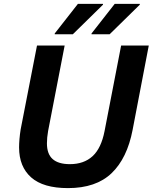

<svg xmlns="http://www.w3.org/2000/svg" viewBox="-20 -954 784 986"><path d="M78 -197Q78 -216 80 -240Q82 -264 86 -289L170 -720H312L227 -281Q224 -264 222.5 -248.5Q221 -233 221 -218Q221 -163 250.5 -137Q280 -111 339 -111Q411 -111 455.5 -152Q500 -193 517 -281L602 -720H744L661 -287Q633 -141 553 -64.5Q473 12 329 12Q202 12 140 -43Q78 -98 78 -197ZM450 -778V-782L569 -934H698V-930L543 -778ZM261 -778V-782L380 -934H509V-930L354 -778Z"/></svg>

Font: Kufam SemiBold
Style: Italic
Weight: 600
Italic angle: -11°
Designer: Artur Schmal
Foundry: Original Type
Version: Version 1.301; ttfautohint (v1.8.3)